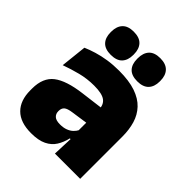

<svg xmlns="http://www.w3.org/2000/svg" viewBox="-198 -806 933 933"><g transform="rotate(45 269.0 -339.0)"><path d="M325 0 330 -126 326.5 -130.5V-283.5L325 -301.5Q325 -336 302.8 -352.2Q280.5 -368.5 227 -368.5Q178.5 -368.5 133.8 -357Q89 -345.5 48 -330.5L62.5 -465Q87.5 -476 118 -485.2Q148.5 -494.5 184.5 -500Q220.5 -505.5 261 -505.5Q329.5 -505.5 375.2 -489.8Q421 -474 448 -445.2Q475 -416.5 486.8 -377Q498.5 -337.5 498.5 -290V0ZM172.5 12Q98.5 12 60.8 -25.8Q23 -63.5 23 -133V-145.5Q23 -219.5 68.2 -254.5Q113.5 -289.5 213 -302L338.5 -318L349 -217L242.5 -201.5Q213.5 -197.5 202.2 -187.8Q191 -178 191 -159V-157Q191 -139.5 202.8 -128.5Q214.5 -117.5 242 -117.5Q265 -117.5 281.8 -123.8Q298.5 -130 309.8 -140.5Q321 -151 327.5 -163.5L352.5 -103.5H324Q316.5 -70 300.2 -44Q284 -18 253.5 -3Q223 12 172.5 12ZM177 -531Q138 -531 118.8 -551.2Q99.5 -571.5 99.5 -608V-612Q99.5 -649 118.8 -669.5Q138 -690 177 -690Q217 -690 236.2 -669.5Q255.5 -649 255.5 -612V-608Q255.5 -571.5 236.2 -551.2Q217 -531 177 -531ZM359.5 -531Q320 -531 301 -551.2Q282 -571.5 282 -608V-612Q282 -649 301 -669.5Q320 -690 359.5 -690Q398.5 -690 418 -669.5Q437.5 -649 437.5 -612V-608Q437.5 -571.5 418 -551.2Q398.5 -531 359.5 -531Z"/></g></svg>

Font: Anek Odia ExtraBold
Style: Regular
Weight: 800
Designer: Yesha Goshar & Mahesh Sahu (Odia), Yesha Goshar (Latin)
Foundry: Ek Type
Version: Version 1.003